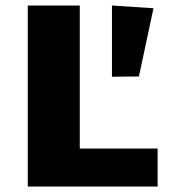

<svg xmlns="http://www.w3.org/2000/svg" viewBox="-20 -678 615 698"><path d="M553 -138V0H81V-658H270V-138ZM387 -399V-658L538 -648L485 -400Z"/></svg>

Font: Ysabeau Heavy
Style: Regular
Weight: 800
Designer: Christian Thalmann (Catharsis Fonts)
Version: Version 0.003